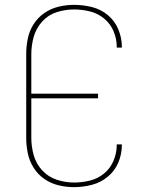

<svg xmlns="http://www.w3.org/2000/svg" viewBox="-20 -763 616 791"><path d="M285 8Q322 8 358.5 -1.5Q395 -11 424 -35Q453 -59 467.5 -93.5Q482 -128 482 -165V-168H461V-166Q461 -133 448 -101.5Q435 -70 409 -48.5Q383 -27 350.5 -19Q318 -11 285 -11Q249 -11 214 -22.5Q179 -34 154 -61Q129 -88 119 -123.5Q109 -159 109 -195V-358H384V-377H109V-540Q109 -576 119 -611.5Q129 -647 154 -674.5Q179 -702 214 -713Q249 -724 285 -724Q318 -724 350.5 -716Q383 -708 409 -686.5Q435 -665 448 -634Q461 -603 461 -570V-567H482V-570Q482 -607 467.5 -642Q453 -677 424 -701Q395 -725 358.5 -734Q322 -743 285 -743Q253 -743 221.5 -735.5Q190 -728 163 -709.5Q136 -691 118.5 -663.5Q101 -636 94.5 -604Q88 -572 88 -540V-195Q88 -163 94.5 -131.5Q101 -100 118.5 -72Q136 -44 163 -25.5Q190 -7 221.5 0.5Q253 8 285 8Z"/></svg>

Font: Iosevka Sparkle Thin
Style: Regular
Weight: 100
Designer: Belleve Invis
Foundry: Belleve Invis
Version: Version 4.5.0; ttfautohint (v1.8.3)